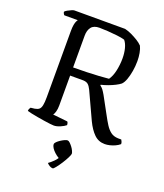

<svg xmlns="http://www.w3.org/2000/svg" viewBox="-168 -815 1002 1173"><g transform="rotate(20 332.5 -228.0)"><path d="M232 0Q225 0 207.5 -2Q190 -4 167.5 -7.5Q145 -11 122 -15Q99 -19 80.5 -23Q62 -27 53 -30Q53 -38 56 -44Q59 -50 62 -54L88 -57Q106 -60 115.5 -68Q125 -76 129 -95Q133 -114 133 -148V-578Q133 -603 136 -619Q139 -635 143.5 -644Q148 -653 150 -655H63Q59 -658 56 -664.5Q53 -671 53 -675Q58 -681 69.5 -687.5Q81 -694 93 -699Q105 -704 110 -704H440Q462 -699 484 -688.5Q506 -678 526.5 -665.5Q547 -653 560 -639Q569 -621 573.5 -596Q578 -571 578 -545Q578 -511 572.5 -479Q567 -447 558 -422Q549 -397 536 -384Q525 -375 504.5 -364.5Q484 -354 460.5 -345.5Q437 -337 416 -332V-328Q428 -319 435.5 -309Q443 -299 454 -280L515 -168Q531 -138 546 -114.5Q561 -91 580 -76.5Q599 -62 628 -61H649Q651 -57 654.5 -50.5Q658 -44 658 -34Q645 -23 628.5 -15.5Q612 -8 595 -4Q578 0 563 0Q522 0 493.5 -28Q465 -56 442 -104L361 -279Q351 -300 340 -310Q329 -320 308 -321H222V-126Q222 -103 217 -86Q212 -69 206 -62L301 -52Q304 -50 306 -43.5Q308 -37 308 -30Q295 -19 272.5 -9.5Q250 0 232 0ZM222 -374Q268 -374 310 -375.5Q352 -377 388 -379Q424 -381 452 -384Q470 -409 478.5 -449Q487 -489 487 -528Q487 -563 479.5 -592.5Q472 -622 457 -640Q437 -646 406.5 -649.5Q376 -653 345 -655Q314 -657 291 -657Q254 -657 238 -636Q222 -615 222 -581ZM316 248Q304 248 293.5 241Q283 234 277 227Q293 216 310.5 198.5Q328 181 336 162L348 182Q338 182 325 174Q312 166 299.5 154.5Q287 143 279 130.5Q271 118 271 107Q271 100 279.5 91.5Q288 83 300 75Q312 67 324 61.5Q336 56 343 56Q350 56 358.5 64Q367 72 375.5 83Q384 94 389.5 106Q395 118 395 124Q395 131 385 151Q375 171 360.5 193.5Q346 216 333 232Q320 248 316 248Z"/></g></svg>

Font: Texturina 12pt Light
Style: Regular
Weight: 300
Designer: Guillermo Torres Carreño
Foundry: Omnibus-Type
Version: Version 1.002